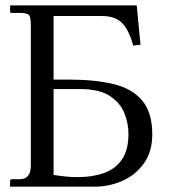

<svg xmlns="http://www.w3.org/2000/svg" viewBox="-20 -704 640 724"><path d="M96.2 -610.8Q96.2 -640.1 88.9 -647.7Q81.5 -655.3 54.7 -655.3H23.4Q18.1 -655.3 18.1 -659.2V-683.6H495.6L509.8 -535.2L482.4 -532.2Q469.2 -579.6 451.9 -603.5Q434.6 -627.4 412.8 -635.5Q391.1 -643.6 365.7 -643.6H182.1V-403.8H242.7Q337.9 -403.8 408 -387Q478 -370.1 516.1 -325Q554.2 -279.8 554.2 -197.3Q554.2 -132.3 522.9 -88.4Q491.7 -44.4 441.9 -22.2Q392.1 0 335 0H18.1V-23.4Q18.1 -26.4 23.4 -28.3H54.7Q96.2 -28.3 96.2 -79.6ZM182.1 -368.2V-44.4Q206.5 -40.5 228.8 -38.3Q251 -36.1 272.5 -36.1Q328.6 -36.1 372.1 -51.5Q415.5 -66.9 439.9 -102.8Q464.4 -138.7 464.4 -199.2Q464.4 -238.8 449 -277.3Q433.6 -315.9 394.3 -342Q355 -368.2 281.2 -368.2Z"/></svg>

Font: Kurinto Seri
Style: Regular
Weight: 400
Designer: Kurinto was developed by Clint Goss from a range of fonts that are compatible with the SIL Open Font License Version 1.1
Foundry: Clinton F. Goss
Version: Version 2.196; July 25, 2020